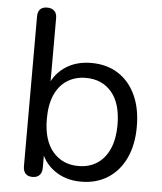

<svg xmlns="http://www.w3.org/2000/svg" viewBox="-52 -758 687 812"><g transform="rotate(5 291.5 -351.5)"><path d="M322 9Q256 9 208.5 -25Q161 -59 145 -116L156 -127V-35Q156 -15 145.5 -4Q135 7 116 7Q96 7 86 -4Q76 -15 76 -35V-671Q76 -691 86 -701.5Q96 -712 116 -712Q135 -712 146 -701.5Q157 -691 157 -671V-373H145Q162 -429 209 -462Q256 -495 322 -495Q388 -495 436 -464.5Q484 -434 510.5 -377.5Q537 -321 537 -243Q537 -166 510.5 -109.5Q484 -53 435.5 -22Q387 9 322 9ZM305 -56Q351 -56 384.5 -78Q418 -100 436.5 -142Q455 -184 455 -243Q455 -334 414.5 -382Q374 -430 305 -430Q260 -430 226 -408.5Q192 -387 173.5 -345.5Q155 -304 155 -243Q155 -153 196 -104.5Q237 -56 305 -56Z"/></g></svg>

Font: Nunito ExtraLight
Style: Regular
Weight: 400
Version: Version 3.602